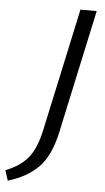

<svg xmlns="http://www.w3.org/2000/svg" viewBox="-130 -695 515 941"><g transform="rotate(5 128.0 -225.0)"><path d="M97 -56 227 -658H307L176 -51Q151 66 95 123Q39 180 -55 208L-71 158Q-1 131 38 84.5Q77 38 97 -56Z"/></g></svg>

Font: EauTest Medium
Style: Italic
Weight: 500
Italic angle: -12°
Designer: Christian Thalmann (Catharsis Fonts)
Version: Version 0.001;PS 000.001;hotconv 1.0.88;makeotf.lib2.5.64775